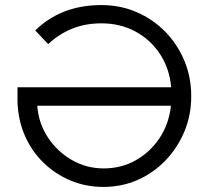

<svg xmlns="http://www.w3.org/2000/svg" viewBox="-20 -727 823 757"><path d="M388 10Q318 10 257.5 -15.5Q197 -41 150.5 -86.5Q104 -132 77.5 -193.5Q51 -255 49 -327V-383H655Q648 -458 610.5 -514.5Q573 -571 513.5 -603Q454 -635 380 -635Q316 -635 263.5 -613.5Q211 -592 170 -553L119 -607Q221 -707 380 -707Q454 -707 518 -679.5Q582 -652 630.5 -603Q679 -554 706.5 -488.5Q734 -423 734 -348Q734 -273 707 -208.5Q680 -144 632.5 -94.5Q585 -45 522.5 -17.5Q460 10 388 10ZM389 -63Q458 -63 515 -95Q572 -127 609 -182.5Q646 -238 654 -310H127Q132 -241 169 -185Q206 -129 263.5 -96Q321 -63 389 -63Z"/></svg>

Font: Lexend Deca Light
Style: Regular
Weight: 300
Designer: Bonnie Shaver-Troup, Thomas Jockin
Foundry: Lexend
Version: Version 1.008; ttfautohint (v1.8.4.7-5d5b)